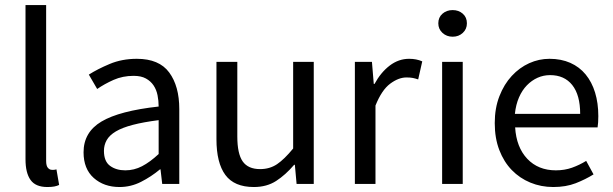

<svg xmlns="http://www.w3.org/2000/svg" viewBox="-20 -732 2438 764"><path d="M81.5 -711.9H163.6V-91.8Q163.6 -71.8 170.7 -64Q177.7 -56.2 186.5 -56.2Q190.4 -56.2 194.1 -56.2Q197.8 -56.2 204.6 -58.1L215.3 3.9Q207.5 7.8 196.5 10Q185.5 12.2 168.5 12.2Q121.6 12.2 101.6 -15.9Q81.5 -43.9 81.5 -98.1Z M312.5 -126Q312.5 -206.1 384 -248.5Q455.6 -291 611.3 -308.1Q611.3 -331.1 606.9 -353Q602.5 -375 591.1 -392.1Q579.6 -409.2 560.5 -419.7Q541.5 -430.2 511.7 -430.2Q468.3 -430.2 431.9 -414.1Q395.5 -397.9 366.7 -377.9L333.5 -435.1Q367.7 -457 416.5 -477.5Q465.3 -498 524.4 -498Q613.3 -498 653.3 -443.6Q693.4 -389.2 693.4 -297.9V0H625.5L618.7 -58.1H616.7Q581.5 -28.8 541 -8.3Q500.5 12.2 455.6 12.2Q393.6 12.2 353 -23.9Q312.5 -60.1 312.5 -126ZM393.6 -131.8Q393.6 -89.8 418 -72Q442.4 -54.2 478.5 -54.2Q513.7 -54.2 545.2 -70.6Q576.7 -86.9 611.3 -119.1V-253.9Q550.3 -246.1 508.3 -235.1Q466.3 -224.1 440.9 -209Q415.5 -193.8 404.5 -174.3Q393.6 -154.8 393.6 -131.8Z M841.3 -485.8H924.3V-189Q924.3 -120.1 945.8 -89.6Q967.3 -59.1 1015.1 -59.1Q1053.2 -59.1 1082.3 -78.6Q1111.3 -98.1 1146.5 -141.1V-485.8H1228.5V0H1160.2L1153.3 -76.2H1150.4Q1116.2 -36.1 1078.9 -12Q1041.5 12.2 990.2 12.2Q912.1 12.2 876.7 -35.9Q841.3 -84 841.3 -178.2Z M1392.1 -485.8H1460L1467.3 -397.9H1470.2Q1495.1 -443.8 1530.5 -470.9Q1565.9 -498 1607.9 -498Q1637.2 -498 1660.2 -487.8L1644 -416Q1632.3 -419.9 1622.3 -421.9Q1612.3 -423.8 1597.2 -423.8Q1565.9 -423.8 1532.5 -398.9Q1499 -374 1474.1 -312V0H1392.1Z M1781.2 -585.9Q1757.3 -585.9 1740.7 -601.1Q1724.1 -616.2 1724.1 -639.2Q1724.1 -663.1 1740.7 -677.5Q1757.3 -691.9 1781.2 -691.9Q1805.2 -691.9 1821.5 -677.5Q1837.9 -663.1 1837.9 -639.2Q1837.9 -616.2 1821.5 -601.1Q1805.2 -585.9 1781.2 -585.9ZM1739.3 -485.8H1821.3V0H1739.3Z M1948.7 -242.2Q1948.7 -301.8 1967.3 -349.4Q1985.8 -397 2016.4 -429.9Q2046.9 -462.9 2085.7 -480.5Q2124.5 -498 2166.5 -498Q2212.9 -498 2249.3 -481.9Q2285.6 -465.8 2310.3 -435.8Q2335 -405.8 2347.9 -363.8Q2360.8 -321.8 2360.8 -270Q2360.8 -243.2 2357.9 -225.1H2029.8Q2034.7 -146 2078.1 -100.1Q2121.6 -54.2 2191.9 -54.2Q2226.6 -54.2 2256.1 -64.7Q2285.6 -75.2 2312.5 -91.8L2341.8 -38.1Q2309.6 -18.1 2270.8 -2.9Q2231.9 12.2 2181.6 12.2Q2132.8 12.2 2090.3 -5.4Q2047.9 -22.9 2016.4 -55.4Q1984.9 -87.9 1966.8 -135Q1948.7 -182.1 1948.7 -242.2ZM2288.6 -278.8Q2288.6 -354 2257.1 -393.6Q2225.6 -433.1 2168.9 -433.1Q2142.6 -433.1 2119.1 -422.6Q2095.7 -412.1 2076.7 -392.6Q2057.6 -373 2045.2 -344.5Q2032.7 -315.9 2028.8 -278.8Z"/></svg>

Font: Pyidaungsu ZawDecode
Style: Regular
Weight: 400
Designer: Sun Tun
Foundry: Your Own Font Foundry
Version: Version 2.50